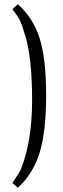

<svg xmlns="http://www.w3.org/2000/svg" viewBox="-20 -727 295 903"><path d="M101 -552Q85 -606 75 -628Q65 -650 38 -684L64 -707Q137 -642 167 -545Q197 -448 197 -279.5Q197 -111 167 -11Q137 89 64 156L38 133Q65 96 79 67Q131 -64 131 -255Q131 -446 101 -552Z"/></svg>

Font: Gafata
Style: Regular
Weight: 400
Designer: Lautaro Hourcade
Foundry: Lautaro Hourcade
Version: Version 4.002; ttfautohint (v0.94.20-1c74) -l 7 -r 28 -G 0 -